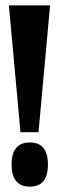

<svg xmlns="http://www.w3.org/2000/svg" viewBox="-20 -680 219 713"><path d="M56 -189 13 -660H166L123 -189ZM91 13Q23 13 23 -69Q23 -151 91 -151Q158 -151 158 -69Q158 13 91 13Z"/></svg>

Font: Bricolage Grotesque 48pt Condensed Bricolage Grotesque 48pt Condensed Regular
Style: Bold
Weight: 700
Width: 3
Designer: Mathieu Triay
Foundry: Atelier Triay
Version: Version 1.000; ttfautohint (v1.8.4.7-5d5b);gftools[0.9.32]